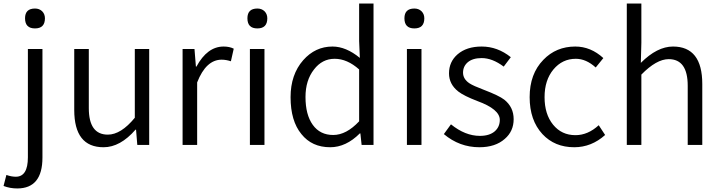

<svg xmlns="http://www.w3.org/2000/svg" viewBox="-62 -816 4057 1081"><path d="M-42 231 -26 169Q2 179 27 179Q95 179 95 70V-540H177V71Q177 245 35 245Q-6 245 -42 231ZM79 -713Q79 -768 135 -768Q159 -768 175 -753Q191 -737 191 -713Q191 -656 135 -656Q79 -656 79 -713Z M356 -197V-540H438V-207Q438 -58 545 -58Q619 -58 697 -153V-540H778V0H711L704 -86H701Q615 13 521 13Q356 13 356 -197Z M966 -540H1033L1041 -441H1044Q1105 -554 1197 -554Q1230 -554 1254 -542L1238 -471Q1211 -480 1186 -480Q1098 -480 1048 -352V0H966Z M1345 -540H1427V0H1345ZM1331 -713Q1331 -768 1387 -768Q1411 -768 1427 -753Q1443 -737 1443 -713Q1443 -656 1387 -656Q1331 -656 1331 -713Z M1635 -61Q1574 -135 1574 -269Q1574 -396 1645 -477Q1713 -554 1810 -554Q1886 -554 1964 -490L1960 -585V-796H2041V0H1974L1967 -65H1964Q1886 13 1797 13Q1694 13 1635 -61ZM1960 -133V-425Q1893 -485 1822 -485Q1752 -485 1706 -425Q1658 -364 1658 -270Q1658 -170 1699 -113Q1740 -56 1814 -56Q1888 -56 1960 -133Z M2229 -540H2311V0H2229ZM2215 -713Q2215 -768 2271 -768Q2295 -768 2311 -753Q2327 -737 2327 -713Q2327 -656 2271 -656Q2215 -656 2215 -713Z M2437 -61 2477 -116Q2557 -51 2640 -51Q2694 -51 2724 -77Q2752 -102 2752 -141Q2752 -201 2626 -247Q2550 -276 2518 -301Q2466 -342 2466 -403Q2466 -468 2514 -510Q2565 -554 2650 -554Q2739 -554 2814 -494L2774 -441Q2710 -489 2650 -489Q2599 -489 2571 -465Q2545 -442 2545 -407Q2545 -371 2581 -347Q2602 -333 2663 -310Q2747 -278 2777 -255Q2830 -213 2830 -145Q2830 -77 2780 -34Q2727 13 2637 13Q2525 13 2437 -61Z M2992 -61Q2920 -139 2920 -269Q2920 -400 2997 -479Q3069 -554 3177 -554Q3264 -554 3335 -489L3292 -436Q3238 -485 3180 -485Q3104 -485 3054 -425Q3004 -365 3004 -269Q3004 -173 3052 -114Q3100 -55 3178 -55Q3248 -55 3309 -111L3345 -56Q3268 13 3171 13Q3061 13 2992 -61Z M3467 -796H3549V-575L3546 -462Q3638 -554 3727 -554Q3892 -554 3892 -343V0H3810V-333Q3810 -483 3703 -483Q3634 -483 3549 -396V0H3467Z"/></svg>

Font: Source Han Sans CN Normal
Style: Regular
Weight: 350
Designer: Ryoko NISHIZUKA 西塚涼子 (kana, bopomofo & ideographs); Paul D. Hunt (Latin, Greek & Cyrillic); Sandoll Communications 산돌커뮤니
Foundry: Adobe
Version: Version 2.004;hotconv 1.0.118;makeotfexe 2.5.65603